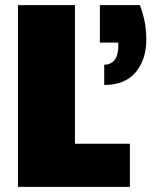

<svg xmlns="http://www.w3.org/2000/svg" viewBox="-20 -728 617 748"><path d="M272 -168H486V0H50V-708H272ZM550 -574Q550 -496 508.5 -446.5Q467 -397 386 -397V-476Q412 -476 426.5 -494.5Q441 -513 441 -550V-562H369V-708H525Q550 -644 550 -574Z"/></svg>

Font: Poppins Black A&M
Style: Regular
Weight: 900
Designer: Ninad Kale (Devanagari), Jonny Pinhorn (Latin)
Foundry: Indian Type Foundry
Version: 4.004